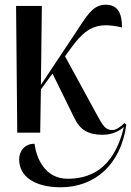

<svg xmlns="http://www.w3.org/2000/svg" viewBox="-20 -561 554 812"><path d="M53 0H150L153 -183L202 -250L295 -61C318 -13 352 9 414 9C456 9 486 -8 504 -24C461 158 356 195 266 195C168 195 133 104 126 47C84 47 61 78 61 113C61 185 126 231 237 231C379 231 491 137 514 -33L507 -41C492 -27 473 -11 455 -11C426 -11 415 -29 388 -79L255 -323L282 -360C344 -444 389 -470 496 -445C496 -504 479 -541 427 -541C371 -541 347 -494 294 -414L153 -202L157 -536H48Z"/></svg>

Font: Noto Serif Display Condensed Medium
Style: Regular
Weight: 500
Width: 3
Designer: Monotype Design Team
Foundry: Monotype Imaging Inc.
Version: Version 2.009